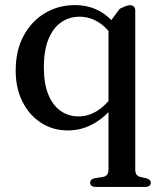

<svg xmlns="http://www.w3.org/2000/svg" viewBox="-20 -500 632 753"><path d="M356 233Q344.5 233 339 228.5Q333.5 224 333.5 216.5Q333.5 210 337.8 205.5Q342 201 351 199L385.5 193.5Q395 191.5 400.2 184.8Q405.5 178 405.5 164V-406L449.5 -465.5Q465 -473 473.8 -476.2Q482.5 -479.5 489.5 -479.5Q499.5 -479.5 505 -474Q510.5 -468.5 510.5 -458V164.5Q510.5 178 515.5 184.8Q520.5 191.5 530.5 194L554.5 199.5Q563 202 567.2 206.2Q571.5 210.5 571.5 216.5Q571.5 224 566 228.5Q560.5 233 549 233ZM446 -111Q408 -53 357 -20.8Q306 11.5 246 11.5Q187 11.5 140.8 -18.5Q94.5 -48.5 68 -101.5Q41.5 -154.5 41.5 -223Q41.5 -302 72.5 -359.5Q103.5 -417 156.2 -448.5Q209 -480 274 -480Q333.5 -480 379.8 -451Q426 -422 454.5 -368L430 -343Q404.5 -388 368.8 -411.2Q333 -434.5 291.5 -434.5Q252 -434.5 220.2 -412.8Q188.5 -391 170.2 -346.8Q152 -302.5 152 -235.5Q152 -172 169.5 -129.2Q187 -86.5 217.8 -65Q248.5 -43.5 287.5 -43.5Q328 -43.5 364 -67Q400 -90.5 430 -137Z"/></svg>

Font: Fraunces Wonky
Style: Regular
Weight: 400
Version: Version 1.000;[b76b70a41]